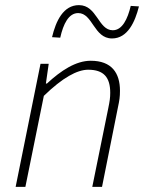

<svg xmlns="http://www.w3.org/2000/svg" viewBox="-20 -729 562 749"><path d="M41 0H79L151 -355C224 -426 281 -457 324 -457C385 -457 410 -427 410 -367C410 -348 408 -334 402 -305L340 0H378L440 -310C446 -338 448 -351 448 -375C448 -444 416 -492 334 -492C276 -492 218 -454 163 -403H159L170 -480H138ZM417 -579C478 -579 507 -644 522 -704L490 -706C478 -655 457 -611 420 -611C363 -611 359 -709 288 -709C227 -709 198 -647 183 -584L215 -582C227 -636 248 -678 285 -678C342 -678 346 -579 417 -579Z"/></svg>

Font: Source Sans Pro Light
Style: Italic
Weight: 300
Italic angle: -11°
Designer: Paul D. Hunt
Foundry: Adobe Systems Incorporated
Version: Version 3.006;hotconv 1.0.111;makeotfexe 2.5.65597